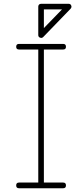

<svg xmlns="http://www.w3.org/2000/svg" viewBox="-20 -984 436 1019"><path d="M81.1 -15.1C70.8 -15.1 65.9 -10.3 65.9 0C65.9 10.3 70.8 15.1 81.1 15.1H314.9C325.2 15.1 330.1 10.3 330.1 0C330.1 -10.3 325.2 -15.1 314.9 -15.1H212.9V-721.2H314.9C325.2 -721.2 330.1 -726.1 330.1 -735.8C330.1 -746.1 325.2 -751 314.9 -751H81.1C70.8 -751 65.9 -746.1 65.9 -735.8C65.9 -726.1 70.8 -721.2 81.1 -721.2H183.1V-15.1ZM183.1 -797.9C183.1 -791.5 186 -786.6 192.4 -784.2C194.8 -783.2 197.3 -782.7 199.2 -782.7C202.6 -782.7 206.1 -784.2 209 -787.1L355 -938C357.9 -941.4 359.4 -945.3 359.4 -948.7C359.4 -950.7 358.9 -952.6 357.9 -955.1C355.5 -960.9 350.6 -963.9 344.2 -963.9H198.2C188.5 -963.9 183.1 -957 183.1 -949.2ZM212.9 -934.1H309.1L212.9 -835Z"/></svg>

Font: Nemoy
Style: Light
Weight: 300
Designer: BSozoo
Foundry: BSozoo
Version: Version 001.000